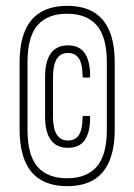

<svg xmlns="http://www.w3.org/2000/svg" viewBox="-20 -630 459 656"><path d="M209 6Q156 6 119.5 -15.5Q83 -37 65 -80.5Q47 -124 47 -188V-416Q47 -481 65 -524Q83 -567 119.5 -588.5Q156 -610 209 -610Q264 -610 300 -588.5Q336 -567 354 -524Q372 -481 372 -416V-188Q372 -124 354 -80.5Q336 -37 300 -15.5Q264 6 209 6ZM209 -21Q276 -21 310.5 -60.5Q345 -100 345 -187V-417Q345 -504 310.5 -543.5Q276 -583 209 -583Q142 -583 108 -543.5Q74 -504 74 -417V-187Q74 -100 108 -60.5Q142 -21 209 -21ZM212 -125Q173 -125 153.5 -152Q134 -179 134 -231V-367Q134 -420 153.5 -447.5Q173 -475 212 -475Q252 -475 270 -447.5Q288 -420 288 -371Q288 -369 287.5 -367Q287 -365 285 -365H265Q262 -365 262 -371Q262 -410 250 -429.5Q238 -449 212 -449Q161 -449 161 -366V-233Q161 -150 212 -150Q238 -150 250 -169.5Q262 -189 262 -229Q262 -234 265 -234H285Q287 -234 287.5 -232.5Q288 -231 288 -228Q288 -179 270 -152Q252 -125 212 -125Z"/></svg>

Font: Sofia Sans Extra Condensed ExtraLight
Style: Regular
Weight: 250
Designer: Botio Nikoltchev, Ani Petrova
Foundry: lettersoup
Version: Version 4.101